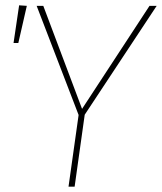

<svg xmlns="http://www.w3.org/2000/svg" viewBox="-20 -703 610 723"><path d="M299 -271 261 0H238L276 -270L118 -681H143L289 -293L543 -681H570ZM81 -681 49 -541H31L52 -683Z"/></svg>

Font: FiraGO Thin
Style: Italic
Weight: 100
Italic angle: -8°
Designer: bBox Type GmbH
Foundry: bBox Type GmbH
Version: Version 1.001